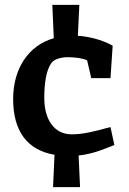

<svg xmlns="http://www.w3.org/2000/svg" viewBox="-20 -731 529 789"><path d="M434 -209C362 -189 319 -179 275 -179C200 -179 162 -243 162 -328C162 -386 169 -441 191 -472C202 -488 233 -496 257 -496C287 -496 320 -492 338 -483L355 -410H434L443 -543C415 -560 360 -580 300 -584L306 -711H195L201 -574C96 -544 34 -448 34 -324C34 -192 92 -114 204 -95L198 38H309L303 -92C368 -99 415 -122 450 -135Z"/></svg>

Font: Enriqueta
Style: Bold
Weight: 700
Designer: Viviana Monsalve, Gustavo Ibarra
Foundry: Viviana Monsalve, Gustavo Ibarra
Version: Version 1.002